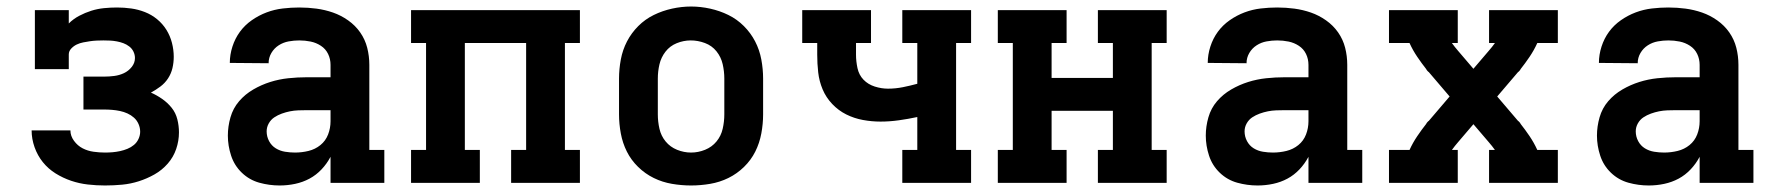

<svg xmlns="http://www.w3.org/2000/svg" viewBox="-20 -561 5440 589"><path d="M302 8Q276 8 249.5 5Q223 2 198 -6.5Q173 -15 150.5 -29Q128 -43 111.5 -63.5Q95 -84 86 -109.5Q77 -135 77 -161H196Q196 -144 207 -129Q218 -114 233.5 -106Q249 -98 267 -95.5Q285 -93 302 -93Q314 -93 325.5 -94Q337 -95 348.5 -97.5Q360 -100 371 -104.5Q382 -109 391 -116.5Q400 -124 405 -135Q410 -146 410 -157Q410 -157 410 -157Q410 -157 410 -157Q410 -169 405 -180.5Q400 -192 391 -200Q382 -208 371 -213Q360 -218 348 -220.5Q336 -223 324 -224Q312 -225 300 -225H236V-326H300Q315 -326 330.5 -328Q346 -330 360 -336.5Q374 -343 384 -355.5Q394 -368 394 -383Q394 -393 389.5 -402.5Q385 -412 376.5 -418.5Q368 -425 358.5 -428.5Q349 -432 338.5 -434Q328 -436 318 -436.5Q308 -437 297 -437Q287 -437 276.5 -436.5Q266 -436 256 -434.5Q246 -433 235.5 -431Q225 -429 215.5 -424.5Q206 -420 198.5 -412Q191 -404 191 -394V-349H87V-530H191V-489Q205 -503 223 -512.5Q241 -522 260 -528Q279 -534 299 -536Q319 -538 339 -538Q361 -538 382.5 -535Q404 -532 424.5 -524Q445 -516 462 -502Q479 -488 490.5 -469.5Q502 -451 507.5 -429.5Q513 -408 513 -387Q513 -369 509 -352Q505 -335 495.5 -320.5Q486 -306 472 -295.5Q458 -285 443 -277Q461 -269 477.5 -257.5Q494 -246 506.5 -230.5Q519 -215 524 -195Q529 -175 529 -155Q529 -129 520.5 -104Q512 -79 494.5 -59Q477 -39 454 -26Q431 -13 406 -5Q381 3 355 5.5Q329 8 302 8Z M838 8Q806 8 775.5 -0.5Q745 -9 722 -31Q699 -53 689 -83.5Q679 -114 679 -145Q679 -173 687 -201Q695 -229 713.5 -250.5Q732 -272 757 -286.5Q782 -301 809 -309.5Q836 -318 864.5 -321Q893 -324 921 -324H994V-362Q994 -380 986.5 -395.5Q979 -411 964.5 -420.5Q950 -430 933 -433.5Q916 -437 898 -437Q882 -437 865.5 -434Q849 -431 835 -422Q821 -413 812.5 -398.5Q804 -384 804 -367Q804 -367 804 -367Q804 -367 804 -367L685 -368Q685 -368 685 -368Q685 -368 685 -368Q685 -393 693 -418Q701 -443 716 -463.5Q731 -484 752.5 -499Q774 -514 798 -523Q822 -532 847.5 -535Q873 -538 898 -538Q925 -538 951 -534.5Q977 -531 1001.5 -522.5Q1026 -514 1048 -498.5Q1070 -483 1085 -461.5Q1100 -440 1106.5 -414.5Q1113 -389 1113 -362V-101H1159V0H994V-80Q983 -59 966.5 -41.5Q950 -24 929.5 -13Q909 -2 885.5 3Q862 8 838 8ZM885 -93Q906 -93 926.5 -98Q947 -103 963 -116Q979 -129 986.5 -148.5Q994 -168 994 -189V-223H921Q908 -223 895 -222.5Q882 -222 869.5 -219.5Q857 -217 844.5 -212.5Q832 -208 821.5 -201Q811 -194 804.5 -182.5Q798 -171 798 -158Q798 -142 805.5 -128Q813 -114 826 -106Q839 -98 854.5 -95.5Q870 -93 885 -93Z M1241 0V-101H1287V-429H1241V-530H1759V-429H1713V-101H1759V0H1548V-101H1594V-429H1406V-101H1452V0Z M2100 8Q2071 8 2041.5 3Q2012 -2 1985.5 -15Q1959 -28 1937.5 -49Q1916 -70 1903 -96Q1890 -122 1884.5 -151.5Q1879 -181 1879 -210V-320Q1879 -349 1884.5 -378.5Q1890 -408 1903.5 -434Q1917 -460 1938 -481Q1959 -502 1985.5 -515Q2012 -528 2041.5 -534.5Q2071 -541 2100 -541Q2129 -541 2158.5 -534.5Q2188 -528 2214.5 -515Q2241 -502 2262 -481Q2283 -460 2296.5 -434Q2310 -408 2315.5 -378.5Q2321 -349 2321 -320V-210Q2321 -181 2315.5 -151.5Q2310 -122 2297 -96Q2284 -70 2262.5 -49Q2241 -28 2214.5 -15Q2188 -2 2158.5 3Q2129 8 2100 8ZM2100 -93Q2122 -93 2143 -101.5Q2164 -110 2178 -127Q2192 -144 2197 -166Q2202 -188 2202 -210V-320Q2202 -342 2197 -364Q2192 -386 2178 -403.5Q2164 -421 2142.5 -429Q2121 -437 2099 -437Q2077 -437 2056 -428.5Q2035 -420 2021.5 -402.5Q2008 -385 2003 -363.5Q1998 -342 1998 -320V-210Q1998 -188 2003 -166Q2008 -144 2022 -127Q2036 -110 2057 -101.5Q2078 -93 2100 -93Z M2748 0V-101H2794V-202Q2766 -196 2737.5 -192Q2709 -188 2681 -188Q2654 -188 2627 -193Q2600 -198 2576 -210Q2552 -222 2533 -242Q2514 -262 2503.5 -287Q2493 -312 2490 -339Q2487 -366 2487 -393V-429H2441V-530H2652V-429H2606V-393Q2606 -373 2610.5 -352Q2615 -331 2629 -316.5Q2643 -302 2663.5 -295.5Q2684 -289 2704 -289Q2727 -289 2749.5 -293.5Q2772 -298 2794 -304V-429H2748V-530H2959V-429H2913V-101H2959V0Z M3041 0V-101H3087V-429H3041V-530H3252V-429H3206V-322H3394V-429H3348V-530H3559V-429H3513V-101H3559V0H3348V-101H3394V-221H3206V-101H3252V0Z M3838 8Q3806 8 3775.5 -0.5Q3745 -9 3722 -31Q3699 -53 3689 -83.5Q3679 -114 3679 -145Q3679 -173 3687 -201Q3695 -229 3713.5 -250.5Q3732 -272 3757 -286.5Q3782 -301 3809 -309.5Q3836 -318 3864.5 -321Q3893 -324 3921 -324H3994V-362Q3994 -380 3986.5 -395.5Q3979 -411 3964.5 -420.5Q3950 -430 3933 -433.5Q3916 -437 3898 -437Q3882 -437 3865.5 -434Q3849 -431 3835 -422Q3821 -413 3812.5 -398.5Q3804 -384 3804 -367Q3804 -367 3804 -367Q3804 -367 3804 -367L3685 -368Q3685 -368 3685 -368Q3685 -368 3685 -368Q3685 -393 3693 -418Q3701 -443 3716 -463.5Q3731 -484 3752.5 -499Q3774 -514 3798 -523Q3822 -532 3847.5 -535Q3873 -538 3898 -538Q3925 -538 3951 -534.5Q3977 -531 4001.5 -522.5Q4026 -514 4048 -498.5Q4070 -483 4085 -461.5Q4100 -440 4106.5 -414.5Q4113 -389 4113 -362V-101H4159V0H3994V-80Q3983 -59 3966.5 -41.5Q3950 -24 3929.5 -13Q3909 -2 3885.5 3Q3862 8 3838 8ZM3885 -93Q3906 -93 3926.5 -98Q3947 -103 3963 -116Q3979 -129 3986.5 -148.5Q3994 -168 3994 -189V-223H3921Q3908 -223 3895 -222.5Q3882 -222 3869.5 -219.5Q3857 -217 3844.5 -212.5Q3832 -208 3821.5 -201Q3811 -194 3804.5 -182.5Q3798 -171 3798 -158Q3798 -142 3805.5 -128Q3813 -114 3826 -106Q3839 -98 3854.5 -95.5Q3870 -93 3885 -93Z M4241 0V-101H4304Q4314 -123 4327.5 -143Q4341 -163 4356 -182V-183Q4358 -185 4359.5 -187Q4361 -189 4363 -190L4427 -265L4363 -340Q4361 -341 4359.5 -343Q4358 -345 4356 -347V-348Q4341 -367 4327.5 -387Q4314 -407 4304 -429H4241V-530H4452V-429H4434Q4438 -423 4443 -417Q4448 -411 4453 -405L4500 -350L4547 -405Q4552 -411 4557 -417Q4562 -423 4566 -429H4548V-530H4759V-429H4696Q4686 -407 4672.5 -387Q4659 -367 4644 -348V-347Q4642 -345 4640.5 -343Q4639 -341 4637 -340L4573 -265L4637 -190Q4639 -189 4640.5 -187Q4642 -185 4644 -183V-182Q4659 -163 4672.5 -143Q4686 -123 4696 -101H4759V0H4548V-101H4566Q4562 -107 4557 -113Q4552 -119 4547 -125L4500 -180L4453 -125Q4448 -119 4443 -113Q4438 -107 4434 -101H4452V0Z M5038 8Q5006 8 4975.5 -0.5Q4945 -9 4922 -31Q4899 -53 4889 -83.5Q4879 -114 4879 -145Q4879 -173 4887 -201Q4895 -229 4913.5 -250.5Q4932 -272 4957 -286.5Q4982 -301 5009 -309.5Q5036 -318 5064.5 -321Q5093 -324 5121 -324H5194V-362Q5194 -380 5186.5 -395.5Q5179 -411 5164.5 -420.5Q5150 -430 5133 -433.5Q5116 -437 5098 -437Q5082 -437 5065.5 -434Q5049 -431 5035 -422Q5021 -413 5012.5 -398.5Q5004 -384 5004 -367Q5004 -367 5004 -367Q5004 -367 5004 -367L4885 -368Q4885 -368 4885 -368Q4885 -368 4885 -368Q4885 -393 4893 -418Q4901 -443 4916 -463.5Q4931 -484 4952.5 -499Q4974 -514 4998 -523Q5022 -532 5047.5 -535Q5073 -538 5098 -538Q5125 -538 5151 -534.5Q5177 -531 5201.5 -522.5Q5226 -514 5248 -498.5Q5270 -483 5285 -461.5Q5300 -440 5306.5 -414.5Q5313 -389 5313 -362V-101H5359V0H5194V-80Q5183 -59 5166.5 -41.5Q5150 -24 5129.5 -13Q5109 -2 5085.5 3Q5062 8 5038 8ZM5085 -93Q5106 -93 5126.5 -98Q5147 -103 5163 -116Q5179 -129 5186.5 -148.5Q5194 -168 5194 -189V-223H5121Q5108 -223 5095 -222.5Q5082 -222 5069.5 -219.5Q5057 -217 5044.5 -212.5Q5032 -208 5021.5 -201Q5011 -194 5004.5 -182.5Q4998 -171 4998 -158Q4998 -142 5005.5 -128Q5013 -114 5026 -106Q5039 -98 5054.5 -95.5Q5070 -93 5085 -93Z"/></svg>

Font: Iosevka Curly Slab Extended
Style: Bold
Weight: 700
Width: 7
Monospace: yes
Designer: Belleve Invis
Foundry: Belleve Invis
Version: Version 11.1.0; ttfautohint (v1.8.3)